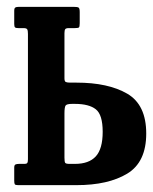

<svg xmlns="http://www.w3.org/2000/svg" viewBox="-20 -540 446 560"><path d="M33 0Q25 0 23.2 -2.5Q21.5 -5 21.5 -13V-51Q21.5 -58.5 25 -60.2Q28.5 -62 35.5 -62H50.5Q58 -62 59.8 -65Q61.5 -68 61.5 -75.5V-441Q61.5 -450.5 59.5 -454.2Q57.5 -458 48.5 -458H34Q26.5 -458 24 -460Q21.5 -462 21.5 -470V-508Q21.5 -516 24.5 -518Q27.5 -520 35 -520H195Q205.5 -520 209 -518Q212.5 -516 212.5 -505V-472.5Q212.5 -462 210.2 -460Q208 -458 197.5 -458H180.5Q172.5 -458 170.2 -454.8Q168 -451.5 168 -443V-311.5Q168 -302.5 172 -300.8Q176 -299 185 -299H203Q295.5 -299 351 -266.8Q406.5 -234.5 406.5 -150.5Q406.5 -67 351 -33.5Q295.5 0 203 0ZM198.5 -62Q239.5 -62 259.5 -84Q279.5 -106 279.5 -155.5Q279.5 -205.5 259.5 -221.2Q239.5 -237 198.5 -237H190Q174.5 -237 171.2 -232Q168 -227 168 -209V-80Q168 -68 170.2 -65Q172.5 -62 183 -62Z"/></svg>

Font: Besley* Condensed Medium
Style: Regular
Weight: 500
Width: 3
Designer: Owen Earl
Foundry: indestructible type*
Version: Version 3.000; ttfautohint (v1.8.3)